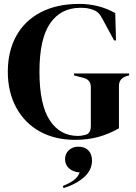

<svg xmlns="http://www.w3.org/2000/svg" viewBox="-20 -698 696 983"><path d="M641 -322V-312L627 -308Q589 -296 589 -258V-83V-41Q536 -11 482 3.5Q428 18 364 18Q262 18 184.5 -24.5Q107 -67 63.5 -146.5Q20 -226 20 -331Q20 -435 63 -513.5Q106 -592 188.5 -635Q271 -678 385 -678Q487 -678 570 -631L574 -491H564L508 -595Q495 -620 484 -631Q473 -642 456 -648Q439 -654 425.5 -656Q412 -658 391 -658Q292 -658 237 -579Q182 -500 182 -331Q182 -163 234.5 -82.5Q287 -2 380 -2Q396 -2 414 -7Q431 -10 438 -22Q445 -34 445 -54V-252Q445 -291 405 -300L359 -312V-322ZM451 124Q451 173 410.5 209Q370 245 305 265L302 254Q339 239 359 223.5Q379 208 388 185Q353 182 333 163.5Q313 145 313 117Q313 89 332.5 71Q352 53 381 53Q414 53 432.5 72Q451 91 451 124Z"/></svg>

Font: DeepMind Serif Display
Style: Regular
Weight: 800
Designer: Frank Grießhammer / Modifications: Colophon Foundry
Foundry: Colophon Foundry
Version: Version 5.002